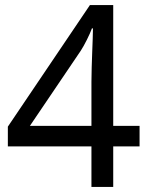

<svg xmlns="http://www.w3.org/2000/svg" viewBox="-20 -738 591 758"><path d="M341 -160H11V-238L335 -718H427V-241H531V-160H427V0H341ZM341 -241V-415Q341 -442 342 -472Q343 -502 344 -531Q345 -560 346 -585Q347 -610 347 -626H343Q336 -607 323 -581Q310 -555 299 -538L98 -241Z"/></svg>

Font: hexltelugu05
Style: Book
Weight: 400
Designer: Jelle Bosma - Monotype Design Team
Foundry: Monotype Imaging Inc.
Version: Version 2.003